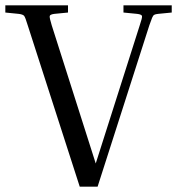

<svg xmlns="http://www.w3.org/2000/svg" viewBox="-22 -700 664 720"><path d="M538 -605 344 0H277L82 -605Q73 -635 68.5 -640.5Q64 -646 48 -648L-2 -653V-680H233V-653L182 -648Q166 -646 164.5 -640Q163 -634 172 -605L337 -87L502 -605Q512 -634 510.5 -640Q509 -646 492 -648L441 -653V-680H622V-653L571 -648Q561 -647 556.5 -644.5Q552 -642 548.5 -633.5Q545 -625 538 -605Z"/></svg>

Font: Inria Serif
Style: Regular
Weight: 400
Designer: Black Foundry Team
Foundry: Black Foundry
Version: Version 1.000; ttfautohint (v1.8.3)